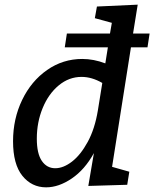

<svg xmlns="http://www.w3.org/2000/svg" viewBox="-20 -794 662 824"><path d="M613 -591H542L461 -78L535 -57L526 -1L359 4L383 -137Q344 -66 288 -28Q232 10 178 10Q116 10 76 -39.5Q36 -89 36 -188Q36 -284 75 -365Q114 -446 182 -493.5Q250 -541 333 -541Q382 -541 432 -522L443 -591H258L267 -650H452L460 -696L387 -716L396 -766L571 -774L551 -650H622ZM400 -320 419 -438Q374 -464 330 -464Q276 -464 232 -427.5Q188 -391 163 -330Q138 -269 138 -199Q138 -135 159.5 -103.5Q181 -72 217 -72Q252 -72 289 -100.5Q326 -129 356.5 -185Q387 -241 400 -320Z"/></svg>

Font: Bitter Pro Medium
Style: Italic
Weight: 500
Italic angle: -9°
Designer: Sol Matas, and Bitter project Authors
Foundry: Sol Matas
Version: Version 1.010